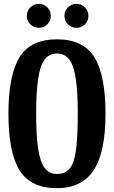

<svg xmlns="http://www.w3.org/2000/svg" viewBox="-20 -968 594 1001"><path d="M24 -375Q24 -577 82 -670Q140 -763 277 -763Q413.5 -763 471.8 -670Q530 -577 530 -375Q530 -173.5 468 -80.2Q406 13 277 13Q140 13 82 -80.2Q24 -173.5 24 -375ZM168.5 -375Q168.5 -262 178.8 -193Q189 -124 212.8 -92.5Q236.5 -61 277 -61Q322.5 -61 345.8 -92.5Q369 -124 377.2 -193Q385.5 -262 385.5 -375Q385.5 -488 375.2 -557Q365 -626 341.2 -657.5Q317.5 -689 277 -689Q236.5 -689 212.8 -657.5Q189 -626 178.8 -557Q168.5 -488 168.5 -375ZM378.5 -823Q352.5 -823 334.2 -841.2Q316 -859.5 316 -885.5Q316 -911 334.2 -929.5Q352.5 -948 378.5 -948Q404.5 -948 422.8 -929.5Q441 -911 441 -885.5Q441 -859.5 422.8 -841.2Q404.5 -823 378.5 -823ZM182.5 -823Q156.5 -823 138.2 -841.2Q120 -859.5 120 -885.5Q120 -911 138.2 -929.5Q156.5 -948 182.5 -948Q208.5 -948 226.8 -929.5Q245 -911 245 -885.5Q245 -859.5 226.8 -841.2Q208.5 -823 182.5 -823Z"/></svg>

Font: Besley* Condensed Semi
Style: Regular
Weight: 600
Width: 3
Designer: Owen Earl
Foundry: indestructible type*
Version: Version 3.000; ttfautohint (v1.8.3)